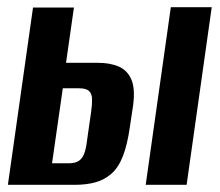

<svg xmlns="http://www.w3.org/2000/svg" viewBox="-20 -515 612 535"><path d="M2 0 72 -494H186L164 -340H252Q287 -340 311 -329.5Q335 -319 346 -293.5Q357 -268 351 -222L342 -162Q335 -112 322.5 -80Q310 -48 290.5 -31Q271 -14 246 -7Q221 0 188 0ZM125 -60H171Q190 -60 200 -67Q210 -74 215 -88Q220 -102 222 -120L234 -204Q237 -225 236.5 -239.5Q236 -254 228 -261.5Q220 -269 200 -269H155ZM386 0 456 -495H570L500 0Z"/></svg>

Font: Alumni Sans
Style: Bold Italic
Weight: 700
Italic angle: -8°
Designer: Robert E. Leuschke
Foundry: Robert E. Leuschke
Version: Version 1.016